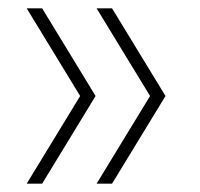

<svg xmlns="http://www.w3.org/2000/svg" viewBox="-20 -510 480 460"><path d="M44 -70 172 -280 44 -490H81L209 -280L81 -70ZM211.5 -70 339.5 -280 211.5 -490H248.5L376.5 -280L248.5 -70Z"/></svg>

Font: Encode Sans Th
Style: Regular
Weight: 100
Designer: Multiple Designers
Foundry: Impallari Type
Version: Version 3.002; ttfautohint (v1.8.3) -l 8 -r 50 -G 200 -x 14 